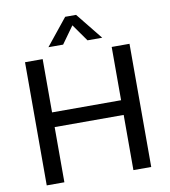

<svg xmlns="http://www.w3.org/2000/svg" viewBox="-98 -1010 966 1093"><g transform="rotate(-10 385.0 -463.5)"><path d="M584 -712H687V0H584V-319H185V0H83V-712H185V-404H584ZM314 -773H229L353 -927H416L540 -773H455L385 -872Z"/></g></svg>

Font: Muli SemiBold
Style: Regular
Weight: 600
Designer: Vernon Adams
Foundry: Vernon Adams
Version: Version 2.000